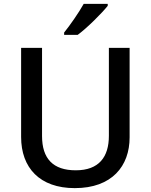

<svg xmlns="http://www.w3.org/2000/svg" viewBox="-20 -961 778 991"><path d="M536 -931V-941H412C387 -896 341 -830 311 -793V-781H381C430 -817 507 -894 536 -931ZM649 -252V-714H542V-260C542 -151 491 -82 371 -82C254 -82 197 -142 197 -259V-714H89V-254C89 -95 185 10 366 10C558 10 649 -104 649 -252Z"/></svg>

Font: Noto Sans Bassa Vah Medium
Style: Regular
Weight: 500
Designer: Monotype Design Team
Foundry: Monotype Imaging Inc.
Version: Version 2.002